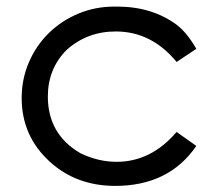

<svg xmlns="http://www.w3.org/2000/svg" viewBox="-20 -566 679 598"><path d="M339 13Q218 13 135.5 -62Q47.5 -142 47.5 -260.5Q47.5 -319.5 69.8 -371.5Q92 -423.5 131.2 -462.2Q170.5 -501 223.2 -523.2Q276 -545.5 336.5 -545.5H344.5Q453.5 -545.5 530 -489Q561.5 -465.5 591.5 -414L530 -373Q452 -468 340.5 -468Q252 -468 188 -411Q129 -352 129 -265.5Q129 -147.5 231 -88.5Q286.5 -62 343 -62Q450.5 -62 530 -155L591.5 -111.5Q506 13 339 13Z"/></svg>

Font: MM Phetkon
Style: Regular
Weight: 400
Designer: Khon Soe Zaw Thu
Version: Version 1.00 July 15, 2016, initial release